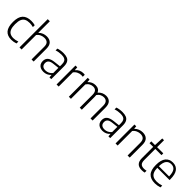

<svg xmlns="http://www.w3.org/2000/svg" viewBox="356 -2342 3886 3886"><g transform="rotate(45 2298.5 -399.0)"><path d="M50 -270.5Q50 -415.5 113 -482.5Q176 -549.5 300.5 -549.5Q359 -549.5 409 -535.5V-482.5Q356 -496.5 306 -496.5Q239.5 -496.5 197 -474.8Q154.5 -453 133.5 -403.8Q112.5 -354.5 112.5 -272.5Q112.5 -189 132 -138.8Q151.5 -88.5 190 -66Q228.5 -43.5 287 -43.5Q340 -43.5 409 -67V-13.5Q345 9.5 279 9.5Q166 9.5 108 -58.2Q50 -126 50 -270.5Z M508.5 -808H568.5V-479.5H572.5Q606 -514.5 650 -532Q694 -549.5 744 -549.5Q823 -549.5 868.2 -505.5Q913.5 -461.5 913.5 -363.5V0H853.5V-362Q853.5 -433 821.8 -463.5Q790 -494 730.5 -494Q686 -494 642.2 -474.8Q598.5 -455.5 568.5 -415.5V0H508.5Z M1417 -363V0H1366L1361.5 -62H1356.5Q1329.5 -28.5 1287.5 -10Q1245.5 8.5 1197 8.5Q1147.5 8.5 1111.2 -8.8Q1075 -26 1055.5 -58.5Q1036 -91 1036 -136.5Q1036 -206.5 1081.5 -245Q1127 -283.5 1225 -294L1358 -309V-365Q1358 -416.5 1342 -445.5Q1326 -474.5 1294.8 -486.2Q1263.5 -498 1214 -498Q1180.5 -498 1142.5 -492Q1104.5 -486 1068 -473.5V-525.5Q1100 -537 1140.8 -543.2Q1181.5 -549.5 1220 -549.5Q1286.5 -549.5 1329.5 -532Q1372.5 -514.5 1394.8 -473.5Q1417 -432.5 1417 -363ZM1358 -115V-264L1228 -249.5Q1159.5 -242 1128.5 -216Q1097.5 -190 1097.5 -142Q1097.5 -92.5 1125.5 -66.8Q1153.5 -41 1209 -41Q1251 -41 1289.8 -59Q1328.5 -77 1358 -115Z M1569.5 -541.5H1620.5L1625.5 -468.5H1630Q1658.5 -505.5 1701.8 -525.8Q1745 -546 1792 -546Q1816.5 -546 1834.5 -542.5V-485.5Q1817 -488.5 1789.5 -488.5Q1745 -488.5 1700.8 -467Q1656.5 -445.5 1629.5 -405.5V0H1569.5Z M2601.5 -363.5V0H2541.5V-361.5Q2541.5 -495 2430.5 -495Q2392.5 -495 2354 -476.5Q2315.5 -458 2288.5 -417Q2292 -389 2292 -364.5V0H2233V-361.5Q2233 -433 2204.8 -464Q2176.5 -495 2125 -495Q2085.5 -495 2046.5 -475Q2007.5 -455 1980.5 -413V0H1920.5V-541.5H1971.5L1976.5 -478.5H1981Q2012 -513.5 2052.8 -531.5Q2093.5 -549.5 2139 -549.5Q2238 -549.5 2273.5 -470Q2309.5 -512 2353.5 -530.8Q2397.5 -549.5 2442.5 -549.5Q2516.5 -549.5 2559 -505.5Q2601.5 -461.5 2601.5 -363.5Z M3105 -363V0H3054L3049.5 -62H3044.5Q3017.5 -28.5 2975.5 -10Q2933.5 8.5 2885 8.5Q2835.5 8.5 2799.2 -8.8Q2763 -26 2743.5 -58.5Q2724 -91 2724 -136.5Q2724 -206.5 2769.5 -245Q2815 -283.5 2913 -294L3046 -309V-365Q3046 -416.5 3030 -445.5Q3014 -474.5 2982.8 -486.2Q2951.5 -498 2902 -498Q2868.5 -498 2830.5 -492Q2792.5 -486 2756 -473.5V-525.5Q2788 -537 2828.8 -543.2Q2869.5 -549.5 2908 -549.5Q2974.5 -549.5 3017.5 -532Q3060.5 -514.5 3082.8 -473.5Q3105 -432.5 3105 -363ZM3046 -115V-264L2916 -249.5Q2847.5 -242 2816.5 -216Q2785.5 -190 2785.5 -142Q2785.5 -92.5 2813.5 -66.8Q2841.5 -41 2897 -41Q2939 -41 2977.8 -59Q3016.5 -77 3046 -115Z M3257.5 -541.5H3308.5L3313.5 -478.5H3318Q3352 -513 3396.5 -531.2Q3441 -549.5 3491 -549.5Q3571.5 -549.5 3617 -505.2Q3662.5 -461 3662.5 -363V0H3602.5V-361Q3602.5 -432.5 3570.8 -463.8Q3539 -495 3479.5 -495Q3436 -495 3392 -475.8Q3348 -456.5 3317.5 -415.5V0H3257.5Z M4092 -53V0Q4052.5 9 4013 9Q3845.5 9 3845.5 -163.5V-490H3740V-541.5H3845.5L3854.5 -740H3905.5V-541.5H4082.5V-490H3905.5V-173.5Q3905.5 -104 3934.5 -74.2Q3963.5 -44.5 4024 -44.5Q4054.5 -44.5 4092 -53Z M4555 -249H4203.5Q4205.5 -174 4227.2 -128.5Q4249 -83 4290.2 -62.5Q4331.5 -42 4394.5 -42Q4453.5 -42 4529 -65V-13.5Q4455.5 9.5 4388 9.5Q4265.5 9.5 4203.8 -57.5Q4142 -124.5 4142 -271Q4142 -411.5 4197.5 -480.5Q4253 -549.5 4353 -549.5Q4451 -549.5 4503 -481Q4555 -412.5 4555 -270ZM4203.5 -294.5H4496Q4494 -405.5 4457.8 -454Q4421.5 -502.5 4352.5 -502.5Q4282.5 -502.5 4244 -453.8Q4205.5 -405 4203.5 -294.5Z"/></g></svg>

Font: Encode Sans Light
Style: Regular
Weight: 300
Designer: Multiple Designers
Foundry: Impallari Type
Version: Version 2.000